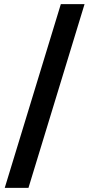

<svg xmlns="http://www.w3.org/2000/svg" viewBox="-20 -760 462 931"><path d="M118 151H3L275 -740H390Z"/></svg>

Font: IBM Plex Sans Condensed
Style: Bold
Weight: 700
Width: 3
Designer: Mike Abbink, Paul van der Laan, Pieter van Rosmalen
Foundry: Bold Monday
Version: Version 3.201